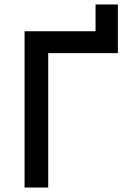

<svg xmlns="http://www.w3.org/2000/svg" viewBox="-20 -840 589 860"><path d="M90 -700H408V-820H508V-602H196V0H90Z"/></svg>

Font: NT Somic Medium
Style: Regular
Weight: 500
Designer: Ravid Balaliev — lead type designer, mastering
Michael Voronin — secret advisor, marketing
Ivan Kovalenko — best boy
Foundry: NT Type
Version: Version 0.7